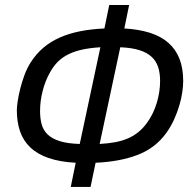

<svg xmlns="http://www.w3.org/2000/svg" viewBox="-20 -720 759 763"><path d="M261.2 22.9 280.8 -73.2Q216.8 -76.7 172.4 -92.3Q127.9 -107.9 100.1 -134.5Q72.3 -161.1 59.6 -198.2Q46.9 -235.4 46.9 -282.2Q46.9 -294.9 50.3 -317.9Q53.7 -340.8 60.5 -367.9Q67.4 -395 77.6 -422.6Q87.9 -450.2 102.1 -472.2Q123.5 -505.9 152.3 -530.3Q181.2 -554.7 217.5 -570.8Q253.9 -586.9 298.1 -595.7Q342.3 -604.5 395 -606.9L414.1 -700.2H493.2L474.1 -606.9Q532.2 -603.5 575.9 -589.6Q619.6 -575.7 648.9 -550Q678.2 -524.4 693.1 -486.8Q708 -449.2 708 -397.9Q708 -377.9 704.3 -353Q700.7 -328.1 692.6 -300.8Q684.6 -273.4 671.9 -245.4Q659.2 -217.3 641.1 -191.9Q597.7 -131.8 527.6 -104.7Q457.5 -77.6 359.9 -73.2L339.8 22.9ZM378.9 -532.2Q339.4 -529.8 308.3 -523.2Q277.3 -516.6 253.2 -504.9Q229 -493.2 210.9 -475.6Q192.9 -458 179.2 -433.1Q160.2 -399.9 149.7 -359.4Q139.2 -318.8 139.2 -278.8Q139.2 -249.5 145.5 -226.1Q151.9 -202.6 169.2 -185.8Q186.5 -168.9 217.3 -159.2Q248 -149.4 296.9 -147.9ZM376 -147.9Q410.2 -149.9 438 -155Q465.8 -160.2 488.8 -170.2Q511.7 -180.2 530.5 -195.6Q549.3 -210.9 564.9 -232.9Q589.4 -266.6 602.8 -310.5Q616.2 -354.5 616.2 -398.9Q616.2 -429.7 608.4 -453.6Q600.6 -477.5 582.3 -494.4Q564 -511.2 533.7 -520.8Q503.4 -530.3 458 -532.2Z"/></svg>

Font: Lorenzo Sans
Style: Italic
Weight: 400
Italic angle: -12°
Foundry: Intel Corporation
Version: Version 1.00; ttfautohint (v1.5)